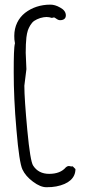

<svg xmlns="http://www.w3.org/2000/svg" viewBox="-20 -784 380 820"><path d="M89.8 -558.6C89.8 -584 90.8 -606.9 92.8 -624.5C94.2 -635.7 96.2 -645.5 98.6 -652.8V-653.3C104 -668.5 113.8 -686.5 126 -694.8C133.3 -699.7 141.6 -703.6 151.9 -707C162.6 -710 170.9 -711.4 178.7 -711.4C186.5 -711.4 193.4 -710 201.7 -707.5C206.1 -709 209 -709.5 211.4 -709.5C212.4 -709.5 214.4 -708 218.3 -705.6C225.6 -700.2 231 -697.8 236.3 -697.8C252.4 -697.8 261.2 -705.1 261.2 -718.3C261.2 -732.4 252.4 -743.7 235.8 -752.4L236.3 -752C222.2 -760.3 208 -764.2 195.3 -764.2C153.3 -764.2 116.7 -752 86.9 -729C58.1 -706.1 41 -671.9 41 -630.9C41 -620.1 41.5 -609.9 43.9 -599.1C39.6 -583.5 38.6 -542.5 38.6 -474.6C38.6 -403.8 42 -321.8 50.3 -229C58.1 -135.3 66.9 -79.1 75.7 -60.5C84.5 -41.5 99.6 -23.9 120.6 -8.3C142.6 8.3 161.6 15.6 178.2 15.6C193.8 15.6 208.5 14.6 220.2 12.2C273.4 2 302.2 -23.9 302.2 -62L290.5 -73.7C279.3 -70.8 274.9 -80.6 261.2 -69.3C245.6 -50.8 221.7 -41.5 189.9 -41.5C159.7 -41.5 136.7 -53.2 121.6 -76.7C113.3 -88.9 105 -139.2 96.7 -227.5C88.4 -316.9 84 -379.9 84 -418L92.8 -488.8Z"/></svg>

Font: Amatic Mod Bold ONEptTWO
Style: Bold
Weight: 700
Designer: David Occhino Design
Foundry: David Occhino Design
Version: Version 1.2